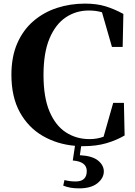

<svg xmlns="http://www.w3.org/2000/svg" viewBox="-20 -787 748 1060"><path d="M428.2 20 420.9 69.8Q490.7 73.7 522 99.9Q553.2 126 553.2 159.2Q553.2 195.8 518.1 224.4Q482.9 252.9 417 252.9Q390.6 252.9 369.6 249.3Q348.6 245.6 329.1 237.8L335.9 207Q353 211.4 367.7 213.1Q382.3 214.8 397.9 214.8Q459 214.8 459 157.2Q459 105 381.8 99.1L394 18.1Q294.9 9.3 215.6 -36.9Q136.2 -83 89.6 -167.2Q43 -251.5 43 -374Q43 -474.1 75.4 -548.1Q107.9 -622.1 164.6 -670.7Q221.2 -719.2 294.4 -743.2Q367.7 -767.1 449.2 -767.1Q513.7 -767.1 563 -752Q612.3 -736.8 661.1 -710L657.2 -527.8H598.1L543 -719.2Q510.3 -729 470.2 -729Q399.9 -729 343.3 -691.2Q286.6 -653.3 253.4 -574.7Q220.2 -496.1 220.2 -373Q220.2 -249.5 253.4 -171.4Q286.6 -93.3 344 -56.2Q401.4 -19 474.1 -19Q516.1 -19 551.8 -32.2L605 -219.2H664.1L668 -39.1Q622.1 -12.2 566.4 3.9Q510.7 20 440.9 20Z"/></svg>

Font: Source Han Serif JP Heavy
Style: Regular
Weight: 900
Designer: Ryoko NISHIZUKA  (kana & ideographs); Frank Grießhammer (Latin, Greek & Cyrillic); Wenlong ZHANG  (bopomofo); Sandoll Co
Foundry: Adobe Systems Incorporated
Version: Version 1.001;PS 1.001;hotconv 16.6.54;makeotf.lib2.5.65590